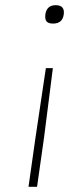

<svg xmlns="http://www.w3.org/2000/svg" viewBox="-20 -521 291 741"><path d="M123 200H90L117 10L157 -258H184L150 10ZM185 -430Q167 -430 160 -438Q153 -446 155 -465Q160 -501 195 -501Q231 -501 226 -465Q221 -430 185 -430Z"/></svg>

Font: Fivo Sans Thin
Style: Regular
Weight: 250
Foundry: Alexander Slobzheninov
Version: 1.0